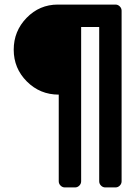

<svg xmlns="http://www.w3.org/2000/svg" viewBox="-20 -720 602 840"><path d="M233 -700H485Q496 -700 504 -692Q512 -684 512 -673V73Q512 84 504 92Q496 100 485 100H441Q430 100 422 92Q414 84 414 73V-602H335V73Q335 84 327 92Q319 100 308 100H264Q253 100 245 92Q237 84 237 73V-306Q155 -306 97.5 -363.5Q40 -421 40 -502.5Q40 -584 96.5 -642Q153 -700 233 -700Z"/></svg>

Font: Rubik One
Style: Regular
Weight: 400
Designer: Hubert and Fischer with Elvire Volk Leonovitch
Foundry: Hubert and Fischer with Elvire Volk Leonovitch
Version: Version 1.001